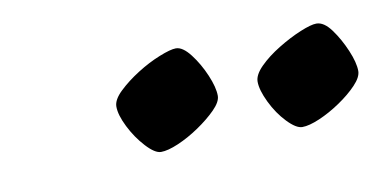

<svg xmlns="http://www.w3.org/2000/svg" viewBox="-31 -767 498 249"><g transform="rotate(-10 218.0 -642.5)"><path d="M352 -578Q344 -578 332.5 -590Q321 -602 313 -618.5Q305 -635 305 -646Q305 -655 315.5 -665.5Q326 -676 341.5 -685.5Q357 -695 371.5 -701Q386 -707 393 -707Q403 -707 412.5 -694Q422 -681 429 -664.5Q436 -648 436 -637Q436 -629 426.5 -619Q417 -609 403 -599.5Q389 -590 375 -584Q361 -578 352 -578ZM166 -578Q158 -578 146.5 -590.5Q135 -603 127 -619Q119 -635 119 -646Q119 -655 130 -665.5Q141 -676 156 -685.5Q171 -695 186 -701Q201 -707 208 -707Q217 -707 227 -694Q237 -681 244 -664.5Q251 -648 251 -637Q251 -629 241 -619Q231 -609 217 -599.5Q203 -590 189 -584Q175 -578 166 -578Z"/></g></svg>

Font: Texturina Medium
Style: Italic
Weight: 500
Italic angle: -11°
Designer: Guillermo Torres Carreño
Foundry: Omnibus-Type
Version: Version 1.002